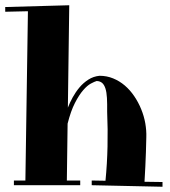

<svg xmlns="http://www.w3.org/2000/svg" viewBox="-21 -710 649 735"><path d="M-1 -683.1 244.1 -689.9 238.8 -297.9Q246.1 -316.9 257.3 -337.4Q268.6 -357.9 283.4 -375.5Q298.3 -393.1 317.4 -405.3Q336.4 -417.5 359.9 -419.9Q387.7 -419.9 412.1 -409.9Q436.5 -399.9 456.8 -382.6Q477.1 -365.2 492.9 -341.8Q508.8 -318.4 519.5 -292Q530.3 -265.6 535.2 -238Q540 -210.4 539.1 -184.1Q538.6 -156.7 537.6 -127.9Q536.6 -103 535.4 -73Q534.2 -43 532.2 -14.2L601.1 -13.2V4.9L330.1 -1V-19L382.8 -18.1Q389.2 -83.5 390.6 -149.2Q392.1 -214.8 389.2 -282.2Q389.6 -313 388.4 -335Q387.2 -356.9 382.6 -371.3Q377.9 -385.7 369.9 -392.6Q361.8 -399.4 349.1 -399.9Q340.8 -397.5 326.9 -390.1Q313 -382.8 297.4 -364.7Q281.7 -346.7 265.9 -315.9Q250 -285.2 237.8 -236.8L234.9 -19H286.1V-1H32.2V-19H76.2L85.9 -667L-1 -665Z"/></svg>

Font: Purple Purse
Style: Regular
Weight: 400
Designer: Astigmatic (AOETI)
Foundry: Astigmatic (AOETI)
Version: Version 1.000